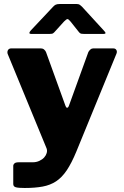

<svg xmlns="http://www.w3.org/2000/svg" viewBox="-20 -771 618 956"><path d="M103 165Q72 165 59 161.5Q46 158 46 145V55Q46 48 52 42.5Q58 37 74 37H143Q161 37 176 30Q191 23 200 13Q209 3 212.5 -9Q216 -21 212 -32L18 -503Q15 -514 20 -522Q25 -530 36 -530H184Q193 -530 199.5 -524.5Q206 -519 209 -512L306 -244Q309 -235 314 -234.5Q319 -234 323 -244L420 -512Q424 -519 430 -524.5Q436 -530 444 -530H544Q555 -530 559.5 -522Q564 -514 560 -504L360 -16Q336 42 312 77.5Q288 113 259 132Q230 151 192 158Q154 165 103 165ZM374 -610 331 -664Q321 -676 316 -676Q311 -676 299 -664L250 -610Q244 -604 239.5 -603Q235 -602 226 -602H135Q127 -602 126.5 -606.5Q126 -611 133 -619L243 -736Q250 -744 257 -747.5Q264 -751 277 -751H362Q372 -751 377.5 -747Q383 -743 388 -738L497 -619Q514 -602 496 -602H399Q391 -602 385 -603Q379 -604 374 -610Z"/></svg>

Font: Libre Franklin ExtraBold
Style: Regular
Weight: 800
Designer: Pablo Impallari, Rodrigo Fuenzalida, Nhung Nguyen
Foundry: Impallari Type
Version: Version 3.000